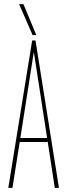

<svg xmlns="http://www.w3.org/2000/svg" viewBox="-20 -905 324 925"><path d="M20 0 135 -710H151L264 0H244L210 -221H75L40 0ZM78 -240H207L143 -655ZM137 -736 72 -885H93L155 -736Z"/></svg>

Font: Georama ExtraCondensed Thin
Style: Regular
Weight: 100
Width: 2
Designer: Jean-Baptiste Levee
Foundry: Production Type
Version: Version 1.001